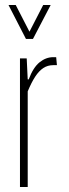

<svg xmlns="http://www.w3.org/2000/svg" viewBox="-20 -749 275 769"><path d="M60 0V-515H87L91 -431H95Q113 -479 138.5 -499.5Q164 -520 193 -520H205L208 -488H193Q171 -488 153.5 -476.5Q136 -465 121 -442Q106 -419 91 -383V0ZM84 -593 14 -729H43L98 -622L153 -729H183L112 -593Z"/></svg>

Font: Hubot Sans Condensed ExtraLight
Style: Regular
Weight: 200
Width: 3
Designer: Deni Anggara
Foundry: GitHub, Inc., Subsidiary of Microsoft Corporation
Version: Version 2.000